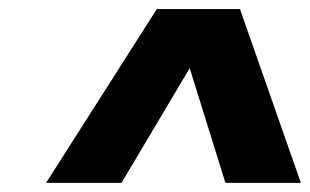

<svg xmlns="http://www.w3.org/2000/svg" viewBox="-20 -543 686 425"><path d="M82 -138.2 327.1 -522.9H511.2L646 -138.2H479L399.9 -392.1L249 -138.2Z"/></svg>

Font: Trueno UltraBlack
Style: Italic
Weight: 950
Designer: Julieta Ulanovsky
Foundry: Julieta Ulanovsky
Version: Version 3.001b | FøM Fix